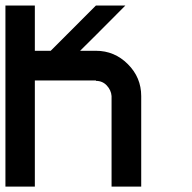

<svg xmlns="http://www.w3.org/2000/svg" viewBox="-20 -687 707 707"><path d="M390.8 0V-333.3Q389.2 -355 373.3 -372.1Q357.5 -389.2 333.3 -389.2V-390.8H108.3V0H0V-666.7H108.3V-500H166.7L333.3 -666.7H441.7Q309.2 -533.3 275 -500H333.3Q401.7 -500 450.8 -450.8Q500 -401.7 500 -333.3V0Z"/></svg>

Font: 0xA000-Squareish-Mono
Style: Squareish-Mono-Bold
Weight: 700
Version: Version 0.1